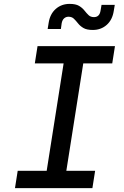

<svg xmlns="http://www.w3.org/2000/svg" viewBox="-20 -967 640 987"><path d="M57 0 71 -89H220L307 -641H159L173 -730H571L557 -641H408L321 -89H469L455 0ZM457 -813Q426 -813 409 -823Q392 -833 381 -847Q370 -861 359.5 -871Q349 -881 332 -881Q319 -881 309.5 -872.5Q300 -864 297 -847L293 -818H225L230 -849Q237 -895 266.5 -921Q296 -947 338 -947Q369 -947 386 -937Q403 -927 414 -913Q425 -899 435.5 -889Q446 -879 463 -879Q492 -879 497 -913L502 -942H570L565 -912Q558 -865 528.5 -839Q499 -813 457 -813Z"/></svg>

Font: JetBrains Mono NL Medium
Style: Italic
Weight: 500
Italic angle: -9°
Monospace: yes
Designer: Philipp Nurullin, Konstantin Bulenkov
Foundry: JetBrains
Version: Version 2.305; ttfautohint (v1.8.4.7-5d5b)